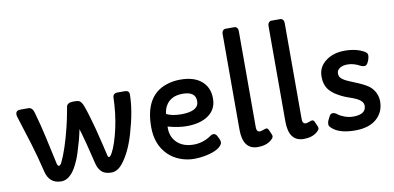

<svg xmlns="http://www.w3.org/2000/svg" viewBox="-79 -1114 2822 1374"><g transform="rotate(-10 1332.0 -427.0)"><path d="M828.1 -550.8Q859.9 -550.8 859.9 -521.5Q858.9 -403.8 812 -243.7Q775.4 -118.2 717.8 -43.9Q679.2 5.9 633.5 5.9Q587.9 5.9 563.5 -16.1Q539.1 -38.1 529.3 -80.1Q502.9 -189.9 492.2 -230L473.6 -297.9Q465.8 -325.7 461.4 -339.8Q460.4 -335.4 458.7 -326.7Q457 -317.9 454.6 -307.6L444.3 -265.1Q415.5 -161.6 399.7 -126Q383.8 -90.3 372.6 -70.6Q361.3 -50.8 346.2 -33.7Q311 5.9 269 5.9Q181.2 5.9 159.7 -87.4Q134.8 -192.4 103.5 -295.4L38.6 -501.5Q35.2 -511.2 35.2 -521Q35.2 -550.8 68.4 -550.8H126Q155.3 -550.8 166 -514.2Q194.8 -414.1 215.8 -317.4L257.8 -125Q262.2 -106.9 271.5 -106.9Q281.7 -106.9 291.3 -126Q300.8 -145 311.8 -172.6Q322.8 -200.2 333 -231.7Q343.3 -263.2 353 -297.1Q362.8 -331.1 371.1 -365.2Q387.7 -433.1 397.9 -492.2L401.4 -512.7Q407.2 -542 452.6 -542Q482.4 -542 492.2 -538.1Q510.7 -529.8 522.9 -497.3Q535.2 -464.8 549.3 -417.5Q563.5 -370.1 576.7 -319.8Q609.4 -190.4 625 -120.6Q628.4 -106.4 635.3 -106.4Q644.5 -106.4 658.7 -132.1Q672.9 -157.7 688 -203.1Q703.1 -248.5 714.4 -300.8Q737.3 -406.2 740.2 -518.6Q740.2 -543.5 761.7 -549.3Q767.1 -550.8 772 -550.8Z M1085.4 -248.5 1085 -239.3Q1085 -172.4 1127.4 -131.8Q1171.9 -88.9 1248 -88.9Q1317.4 -88.9 1377 -130.4Q1388.2 -138.2 1397 -138.2Q1415 -138.2 1424.3 -120.1L1437.5 -92.8Q1441.9 -83 1441.9 -71.8Q1441.9 -60.5 1431.9 -48.6Q1421.9 -36.6 1405.8 -26.9Q1389.6 -17.1 1368.4 -9.8Q1347.2 -2.4 1324.7 2.4Q1279.8 12.2 1231 12.2Q1182.1 12.2 1132.6 -6.3Q1083 -24.9 1046.9 -60.5Q969.2 -136.2 969.2 -265.1Q969.2 -491.2 1128.4 -546.4Q1178.2 -563.5 1230.7 -563.5Q1283.2 -563.5 1320.1 -552.2Q1356.9 -541 1383.8 -519Q1440.4 -472.7 1440.4 -389.6Q1440.4 -308.1 1374 -265.1Q1315.9 -227.5 1220.7 -227.5Q1162.1 -227.5 1085.4 -248.5ZM1325.7 -391.1Q1325.7 -460.9 1231.9 -460.9Q1142.6 -460.9 1106.9 -395.5Q1094.2 -372.6 1090.3 -338.9Q1132.3 -317.9 1197.3 -317.9Q1325.7 -317.9 1325.7 -391.1Z M1706.1 -134.3Q1706.1 -99.6 1730.5 -99.6Q1738.3 -99.6 1750.5 -104Q1772.9 -112.3 1777.8 -112.3Q1789.1 -112.3 1795.4 -98.1L1810.5 -63.5Q1813.5 -56.2 1813.5 -49.8Q1813.5 -38.6 1794.9 -22.5Q1757.8 8.3 1697.8 8.3Q1588.4 8.3 1588.4 -137.7V-834Q1588.4 -847.2 1596.2 -856.4Q1604 -865.7 1614.7 -865.7H1680.2Q1691.4 -865.7 1698.7 -856.4Q1706.1 -847.2 1706.1 -834Z M2039.6 -134.3Q2039.6 -99.6 2064 -99.6Q2071.8 -99.6 2084 -104Q2106.4 -112.3 2111.3 -112.3Q2122.6 -112.3 2128.9 -98.1L2144 -63.5Q2147 -56.2 2147 -49.8Q2147 -38.6 2128.4 -22.5Q2091.3 8.3 2031.2 8.3Q1921.9 8.3 1921.9 -137.7V-834Q1921.9 -847.2 1929.7 -856.4Q1937.5 -865.7 1948.2 -865.7H2013.7Q2024.9 -865.7 2032.2 -856.4Q2039.6 -847.2 2039.6 -834Z M2406.7 -87.9Q2500.5 -87.9 2500.5 -150.9Q2500.5 -185.5 2447.3 -209.5Q2424.8 -219.7 2398.2 -228.5Q2371.6 -237.3 2347.2 -249.5Q2322.8 -261.7 2301.5 -276.1Q2280.3 -290.5 2264.6 -309.1Q2232.4 -348.1 2232.4 -408.2Q2232.4 -481.4 2293.5 -524.4Q2347.7 -563 2426.8 -563Q2511.7 -563 2568.8 -529.8Q2588.4 -518.1 2588.4 -502.9Q2588.4 -481.4 2576.9 -455.8Q2565.4 -430.2 2550 -430.2Q2534.7 -430.2 2522.2 -436.5Q2509.8 -442.9 2499.8 -447.5Q2489.7 -452.1 2478.5 -455.1Q2454.1 -462.4 2433.3 -462.4Q2412.6 -462.4 2399.9 -459.5Q2387.2 -456.5 2377 -450.2Q2352.1 -435.1 2352.1 -413.1Q2352.1 -391.1 2362.1 -379.4Q2372.1 -367.7 2389.6 -357.9Q2407.2 -348.1 2431.6 -338.4L2484.4 -316.4Q2548.3 -288.6 2570.8 -266.1Q2614.7 -221.2 2614.7 -162.1Q2614.7 -87.9 2564 -40Q2507.8 12.2 2404.3 12.2Q2299.3 12.2 2246.6 -28.3Q2220.7 -47.9 2220.7 -63.5Q2220.7 -79.1 2226.3 -91.6Q2231.9 -104 2241 -120.8Q2250 -137.7 2265.4 -137.7Q2280.8 -137.7 2298.1 -123.8Q2315.4 -109.9 2345.7 -98.9Q2376 -87.9 2406.7 -87.9Z"/></g></svg>

Font: Capriola
Style: Regular
Weight: 400
Designer: Viktoriya Grabowska
Foundry: Viktoriya Grabowska
Version: Version 1.007